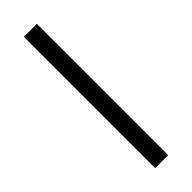

<svg xmlns="http://www.w3.org/2000/svg" viewBox="-243 -722 734 734"><g transform="rotate(-45 124.0 -355.0)"><path d="M88.9 0V-710H159.2V0Z"/></g></svg>

Font: Rawline
Style: Regular
Weight: 400
Designer: Matt McInerney, Pablo Impallari, Rodrigo Fuenzalida
Foundry: Matt McInerney, Pablo Impallari, Rodrigo Fuenzalida
Version: Version 4.020;PS 004.020;hotconv 1.0.88;makeotf.lib2.5.64775